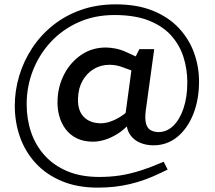

<svg xmlns="http://www.w3.org/2000/svg" viewBox="-20 -707 972 870"><path d="M423.2 143.2Q330.2 143.2 259.8 113.6Q189.4 84.1 142 32.7Q94.6 -18.7 70.8 -85.6Q47 -152.6 47 -227.5Q47 -296.6 67.1 -363.6Q87.3 -430.6 125.6 -488.9Q163.9 -547.2 219.6 -591.9Q275.4 -636.7 346.9 -662Q418.4 -687.3 504.4 -687.3Q602 -687.3 673.3 -658.2Q744.6 -629 790.9 -579.2Q837.2 -529.3 859.5 -467Q881.9 -404.6 881.9 -338.1Q881.9 -255.5 855.7 -189.7Q829.4 -124 782.9 -86.2Q736.4 -48.5 675.3 -48.5Q643.6 -48.5 616.1 -59.6Q588.6 -70.8 571.5 -93.7Q554.5 -116.6 552.3 -151.9L545.8 -169.4L575.4 -387.9L536.3 -402.1Q521.6 -407.9 506.7 -410.6Q491.7 -413.4 476.6 -413.4Q437 -413.4 405.1 -394.4Q373.2 -375.3 354.1 -341.3Q334.9 -307.3 333.5 -261.4Q331.3 -206.1 359.7 -177.3Q388 -148.4 437.8 -148.4Q455.7 -148.4 476.7 -155Q497.6 -161.6 517.9 -173.3Q538.1 -185.1 553.2 -198.5L562.5 -142.7Q539.7 -117.2 511.6 -99.9Q483.5 -82.5 455.2 -73.7Q426.8 -65 401.3 -65Q359.9 -65 328.8 -79.9Q297.7 -94.8 277.5 -121.6Q257.3 -148.3 248 -183.2Q238.7 -218.1 240.9 -257.5Q243.8 -319.4 272 -372.6Q300.2 -425.8 348.7 -458.8Q397.3 -491.7 459.5 -491.7Q479.5 -491.7 504.1 -486.9Q528.8 -482 553.9 -470.3L604.8 -446.9L580.8 -422.7L611.4 -484.3H678.8L640.5 -206.2Q635.8 -167.6 641.8 -146.6Q647.8 -125.6 662.1 -117.5Q676.4 -109.3 696.4 -108.5Q734.7 -107.8 764.7 -136.5Q794.7 -165.2 811.7 -216.4Q828.8 -267.7 828.8 -333.7Q828.8 -393.2 811.5 -448.1Q794.1 -503 755.6 -546Q717.2 -589.1 653.9 -614Q590.7 -638.9 498.9 -638.9Q408.8 -638.9 335.7 -606.1Q262.5 -573.3 210.1 -516.8Q157.7 -460.3 129.2 -387.6Q100.8 -314.8 100.8 -234.9Q100.8 -167 121.1 -107.4Q141.4 -47.8 182.7 -2.3Q224 43.2 285.6 69Q347.3 94.8 429.9 94.8Q478 94.8 522 88.3Q565.9 81.8 614.1 66.7Q662.3 51.5 721.8 26L739.7 61.4L704.5 78.2Q635.8 111.4 567.9 127.3Q500.1 143.2 423.2 143.2Z"/></svg>

Font: REM Medium
Style: Regular
Weight: 500
Designer: Octavio Pardo
Foundry: Ashler Design
Version: Version 1.005;gftools[0.9.28]